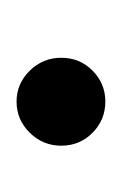

<svg xmlns="http://www.w3.org/2000/svg" viewBox="21 -517 144 226"><g transform="rotate(90 93.0 -404.0)"><path d="M99.5 -351.5Q78.5 -351.5 63.2 -367Q48 -382.5 48 -404Q48 -426 63.2 -441Q78.5 -456 99.5 -456Q121 -456 136.2 -441Q151.5 -426 151.5 -404Q151.5 -382.5 136.2 -367Q121 -351.5 99.5 -351.5Z"/></g></svg>

Font: Imbue 10pt
Style: Regular
Weight: 400
Designer: Tyler Finck
Foundry: Etcetera Type Company
Version: Version 1.102; ttfautohint (v1.8.3)